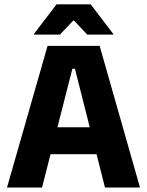

<svg xmlns="http://www.w3.org/2000/svg" viewBox="-20 -846 663 866"><path d="M169.5 0H11.5L194.5 -639H429.5L611.5 0H453.5L318 -536H306.5ZM455 -150.5H167V-272H455ZM132.5 -692 235 -826.5H389L491.5 -692V-690H373.5L314 -753H310L250.5 -690H132.5Z"/></svg>

Font: Anek Malayalam
Style: Bold
Weight: 700
Version: Version 1.003